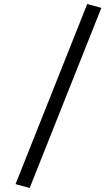

<svg xmlns="http://www.w3.org/2000/svg" viewBox="-20 -828 555 951"><path d="M412 -808 482 -789 127 103 57 84Z"/></svg>

Font: Fira Sans TEST Book
Style: Italic
Weight: 350
Italic angle: -8°
Designer: Carrois Corporate & Edenspiekermann AG
Foundry: Carrois Corporate GbR & Edenspiekermann AG
Version: Version 4.201